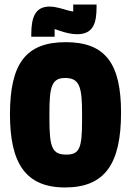

<svg xmlns="http://www.w3.org/2000/svg" viewBox="-20 -817 578 847"><path d="M270 -631C94 -631 24 -536 24 -313C24 -98 92 10 267 10C444 10 514 -96 514 -320C514 -534 447 -631 270 -631ZM267 -473C331 -473 342 -434 342 -316V-284C342 -165 331 -135 273 -135C211 -135 198 -164 198 -293V-317C198 -432 207 -473 267 -473ZM406 -797H303V-766L284 -770C258 -777 227 -788 199 -788C136 -788 118 -742 118 -665V-655H221V-689L244 -681C268 -673 295 -666 320 -666C395 -666 406 -720 406 -789Z"/></svg>

Font: Passion One
Style: Regular
Weight: 400
Designer: Alejandro Lo Celso
Foundry: Fontstage
Version: Version 1.001